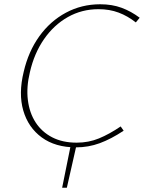

<svg xmlns="http://www.w3.org/2000/svg" viewBox="-20 -684 674 899"><path d="M271 195 312 -8H339L293 195ZM336 6Q239 6 175.5 -40.5Q112 -87 89 -166.5Q66 -246 91 -348Q113 -443 164 -514Q215 -585 288.5 -624.5Q362 -664 449 -664Q505 -664 549.5 -647.5Q594 -631 634 -601L616 -579Q578 -609 535.5 -625Q493 -641 441 -641Q363 -641 297.5 -604Q232 -567 186 -500.5Q140 -434 120 -346Q103 -276 110.5 -215.5Q118 -155 147 -110.5Q176 -66 224.5 -41Q273 -16 339 -16Q395 -16 443.5 -36Q492 -56 545 -92L559 -72Q500 -33 447 -13.5Q394 6 336 6Z"/></svg>

Font: Ysabeau Infant Thin
Style: Italic
Weight: 250
Italic angle: -12°
Designer: Christian Thalmann (Catharsis Fonts)
Version: Version 2.001;gftools[0.9.30]; featfreeze: ss01,ss02,lnum